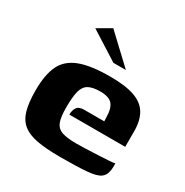

<svg xmlns="http://www.w3.org/2000/svg" viewBox="-142 -705 797 827"><g transform="rotate(30 257.0 -291.5)"><path d="M266 6Q196 6 151 -2.5Q106 -11 80 -32Q54 -53 43 -91Q32 -129 32 -190Q32 -268 54 -314Q76 -360 130.5 -381Q185 -402 282 -402Q358 -402 403 -386Q448 -370 468 -336Q488 -302 488 -249V-172H210Q210 -193 219.5 -207.5Q229 -222 255 -222H355L354 -243Q354 -284 337.5 -304.5Q321 -325 276 -325Q239 -325 218.5 -313.5Q198 -302 190.5 -273.5Q183 -245 183 -192Q183 -144 192.5 -120Q202 -96 227 -87.5Q252 -79 298 -79Q315 -79 344 -80Q373 -81 403.5 -82.5Q434 -84 457.5 -85.5Q481 -87 487 -89V-71Q487 -57 482.5 -41.5Q478 -26 465 -16Q447 -2 398.5 2Q350 6 266 6ZM263 -460 121 -550 188 -589 325 -460Z"/></g></svg>

Font: Genos
Style: Bold
Weight: 700
Designer: Robert E. Leuschke
Foundry: Robert E. Leuschke
Version: Version 1.010